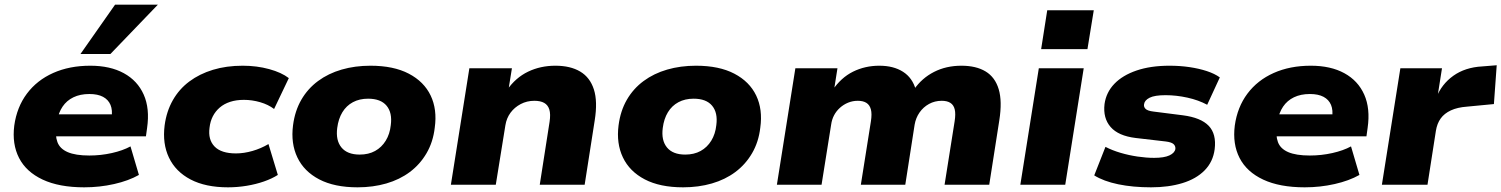

<svg xmlns="http://www.w3.org/2000/svg" viewBox="-20 -790 6420 821"><path d="M340 11Q233 11 162.5 -22Q92 -55 61.5 -114.5Q31 -174 41 -253Q52 -332 95 -389.5Q138 -447 207.5 -478Q277 -509 366 -509Q451 -509 509.5 -477Q568 -445 594.5 -385.5Q621 -326 609 -243L604 -207H191L206 -301H476L457 -285Q462 -319 452.5 -341.5Q443 -364 420.5 -376Q398 -388 362 -388Q323 -388 294 -374Q265 -360 247.5 -334Q230 -308 224 -272L221 -253Q215 -211 225.5 -182.5Q236 -154 269.5 -139.5Q303 -125 362 -125Q411 -125 458 -135.5Q505 -146 538 -164L574 -42Q530 -17 468 -3Q406 11 340 11ZM324 -559 472 -770H655L452 -559Z M955 11Q859 11 795 -22.5Q731 -56 702.5 -116Q674 -176 684 -254Q692 -314 719 -361.5Q746 -409 789.5 -441.5Q833 -474 890.5 -491.5Q948 -509 1018 -509Q1078 -509 1131 -494.5Q1184 -480 1215 -456L1152 -324Q1127 -343 1092.5 -353Q1058 -363 1023 -363Q990 -363 964 -354.5Q938 -346 919.5 -330Q901 -314 890 -292.5Q879 -271 876 -244Q869 -193 897.5 -163.5Q926 -134 989 -134Q1023 -134 1059.5 -144.5Q1096 -155 1128 -174L1168 -42Q1143 -26 1108.5 -14Q1074 -2 1034.5 4.5Q995 11 955 11Z M1509 11Q1410 11 1345 -23Q1280 -57 1251.5 -117Q1223 -177 1233 -254Q1241 -316 1268.5 -363.5Q1296 -411 1340 -443.5Q1384 -476 1441 -492.5Q1498 -509 1564 -509Q1663 -509 1728 -475Q1793 -441 1821.5 -381.5Q1850 -322 1839 -244Q1832 -183 1804 -135Q1776 -87 1732.5 -54.5Q1689 -22 1632 -5.5Q1575 11 1509 11ZM1518 -129Q1556 -129 1584 -144.5Q1612 -160 1629.5 -188.5Q1647 -217 1651 -255Q1658 -308 1633 -338Q1608 -368 1554 -368Q1517 -368 1489 -353Q1461 -338 1444 -310Q1427 -282 1422 -243Q1415 -190 1440 -159.5Q1465 -129 1518 -129Z M1908 0 1987 -498H2169L2154 -405H2148Q2185 -458 2238 -483.5Q2291 -509 2355 -509Q2419 -509 2461 -484Q2503 -459 2519.5 -407.5Q2536 -356 2523 -275L2480 0H2288L2330 -269Q2335 -302 2329 -321.5Q2323 -341 2307 -350Q2291 -359 2265 -359Q2233 -359 2206.5 -345Q2180 -331 2163 -308Q2146 -285 2141 -254L2100 0Z M2901 11Q2802 11 2737 -23Q2672 -57 2643.5 -117Q2615 -177 2625 -254Q2633 -316 2660.5 -363.5Q2688 -411 2732 -443.5Q2776 -476 2833 -492.5Q2890 -509 2956 -509Q3055 -509 3120 -475Q3185 -441 3213.5 -381.5Q3242 -322 3231 -244Q3224 -183 3196 -135Q3168 -87 3124.5 -54.5Q3081 -22 3024 -5.5Q2967 11 2901 11ZM2910 -129Q2948 -129 2976 -144.5Q3004 -160 3021.5 -188.5Q3039 -217 3043 -255Q3050 -308 3025 -338Q3000 -368 2946 -368Q2909 -368 2881 -353Q2853 -338 2836 -310Q2819 -282 2814 -243Q2807 -190 2832 -159.5Q2857 -129 2910 -129Z M3302 0 3381 -498H3561L3546 -403H3539Q3576 -458 3627.5 -483.5Q3679 -509 3740 -509Q3801 -509 3841.5 -483Q3882 -457 3896 -406L3888 -407Q3922 -456 3974 -482.5Q4026 -509 4091 -509Q4154 -509 4194.5 -484.5Q4235 -460 4250.5 -408.5Q4266 -357 4253 -275L4210 0H4019L4062 -271Q4067 -303 4062.5 -322Q4058 -341 4044 -350Q4030 -359 4007 -359Q3977 -359 3952.5 -345.5Q3928 -332 3912 -309Q3896 -286 3891 -257L3851 0H3661L3704 -271Q3709 -303 3704 -322Q3699 -341 3685 -350Q3671 -359 3648 -359Q3626 -359 3606.5 -351Q3587 -343 3571.5 -329Q3556 -315 3546.5 -297Q3537 -279 3534 -257L3493 0Z M4432 -580 4458 -746H4657L4630 -580ZM4343 0 4422 -498H4614L4535 0Z M4902 11Q4824 11 4761.5 -2Q4699 -15 4659 -40L4707 -162Q4736 -147 4771.5 -136.5Q4807 -126 4844.5 -120.5Q4882 -115 4915 -115Q4958 -115 4980.5 -125.5Q5003 -136 5006 -153Q5007 -166 4998 -174Q4989 -182 4965 -185L4836 -200Q4762 -209 4729 -247Q4696 -285 4703 -345Q4710 -395 4745 -431.5Q4780 -468 4840 -488.5Q4900 -509 4981 -509Q5026 -509 5066.5 -503Q5107 -497 5140.5 -486Q5174 -475 5196 -459L5142 -342Q5105 -362 5057.5 -372.5Q5010 -383 4964 -383Q4917 -383 4895.5 -372Q4874 -361 4872 -344Q4870 -333 4878.5 -324.5Q4887 -316 4912 -313L5038 -297Q5115 -287 5148.5 -252Q5182 -217 5174 -152Q5167 -98 5131 -61.5Q5095 -25 5036 -7Q4977 11 4902 11Z M5559 11Q5452 11 5381.5 -22Q5311 -55 5280.5 -114.5Q5250 -174 5260 -253Q5271 -332 5314 -389.5Q5357 -447 5426.5 -478Q5496 -509 5585 -509Q5670 -509 5728.5 -477Q5787 -445 5813.5 -385.5Q5840 -326 5828 -243L5823 -207H5410L5425 -301H5695L5676 -285Q5681 -319 5671.5 -341.5Q5662 -364 5639.5 -376Q5617 -388 5581 -388Q5542 -388 5513 -374Q5484 -360 5466.5 -334Q5449 -308 5443 -272L5440 -253Q5434 -211 5444.5 -182.5Q5455 -154 5488.5 -139.5Q5522 -125 5581 -125Q5630 -125 5677 -135.5Q5724 -146 5757 -164L5793 -42Q5749 -17 5687 -3Q5625 11 5559 11Z M5889 0 5968 -498H6146L6126 -371H6121Q6144 -430 6194.5 -466Q6245 -502 6318 -506L6380 -511L6368 -345L6253 -334Q6212 -331 6184 -318Q6156 -305 6140.5 -283.5Q6125 -262 6120 -231L6084 0Z"/></svg>

Font: Nunito Sans 10pt SemiExpanded Black
Style: Italic
Weight: 900
Width: 6
Italic angle: -9°
Designer: Vernon Adams
Foundry: Vernon Adams
Version: Version 3.101;gftools[0.9.27]